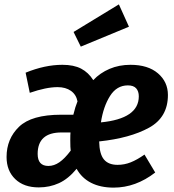

<svg xmlns="http://www.w3.org/2000/svg" viewBox="-20 -841 797 877"><path d="M406 -475Q437 -508 480.5 -526.5Q524 -545 576 -545Q656 -545 701.5 -506Q747 -467 747 -407Q747 -305 660.5 -257.5Q574 -210 433 -195Q434 -138 454.5 -113Q475 -88 517 -88Q548 -88 577 -99.5Q606 -111 640 -135L689 -53Q600 16 499 16Q439 16 396 -6Q353 -28 330 -70Q292 -24 249.5 -4.5Q207 15 157 15Q89 15 49.5 -23Q10 -61 10 -124Q10 -207 67 -262Q124 -317 259 -317H315Q324 -354 334 -378Q328 -409 304 -426Q280 -443 243 -443Q191 -443 116 -417L97 -509Q185 -545 265 -545Q317 -545 350.5 -527.5Q384 -510 406 -475ZM441 -282Q614 -299 614 -401Q614 -424 602 -437.5Q590 -451 564 -451Q513 -451 482.5 -402.5Q452 -354 441 -282ZM261 -236Q152 -236 152 -138Q152 -83 201 -83Q227 -83 251.5 -100Q276 -117 303 -153Q301 -166 301 -200Q301 -227 302 -236ZM569 -719 349 -628 316 -695 523 -821Z"/></svg>

Font: Fira Sans Condensed SemiBold
Style: Italic
Weight: 600
Width: 3
Italic angle: -8°
Designer: bBox Type GmbH & Carrois Corporate GbR & Edenspiekermann AG
Foundry: bBox Type GmbH & Carrois Corporate GbR & Edenspiekermann AG
Version: Version 4.301